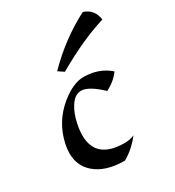

<svg xmlns="http://www.w3.org/2000/svg" viewBox="-179 -840 865 951"><g transform="rotate(-30 253.5 -365.0)"><path d="M254.4 5.9Q145.5 5.9 85.9 -45.9Q34.7 -90.3 34.7 -162.1Q34.7 -186.5 40.5 -213.9Q64.5 -324.7 150.9 -396.5Q223.1 -455.6 282.7 -455.6Q371.1 -455.6 430.7 -402.8Q400.9 -361.3 351.1 -336.9Q281.7 -402.8 238.8 -402.8Q202.1 -402.8 174.8 -358.9Q152.8 -324.2 142.1 -273.4Q134.3 -237.3 134.3 -207.5Q134.3 -70.3 298.3 -70.3Q328.1 -70.3 354 -81.5Q309.1 -24.4 254.4 5.9ZM217.3 -523.9 185.1 -545.4Q301.3 -664.1 441.9 -736.3Q499.5 -717.3 507.3 -655.3Q377 -616.2 217.3 -523.9Z"/></g></svg>

Font: Balgruf
Style: Italic
Weight: 500
Italic angle: -12°
Designer: Paul James Miller
Foundry: High-Logic / Made with FontCreator
Version: Version 1.201;March 28, 2021;FontCreator 13.0.0.2683 64-bit